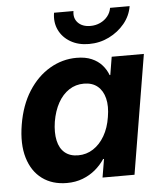

<svg xmlns="http://www.w3.org/2000/svg" viewBox="-53 -793 718 850"><g transform="rotate(-5 305.5 -368.0)"><path d="M210.4 10.3Q145.5 10.3 100.6 -22.9Q55.7 -56.2 37.4 -117.7Q19 -179.2 33.2 -264.6Q47.4 -350.1 86.4 -411.4Q125.5 -472.7 181.4 -505.4Q237.3 -538.1 300.3 -538.1Q339.8 -538.1 367.4 -526.1Q395 -514.2 412.8 -494.1Q430.7 -474.1 439.9 -449.2H442.9L456.1 -529.3H599.1L511.2 0H369.1L382.8 -81.5H378.9Q361.8 -55.7 337.2 -34.9Q312.5 -14.2 280.8 -2Q249 10.3 210.4 10.3ZM270.5 -107.4Q307.6 -107.4 337.6 -127Q367.7 -146.5 388.2 -181.9Q408.7 -217.3 416 -264.6Q424.3 -312.5 415.5 -347.7Q406.7 -382.8 383.3 -402.1Q359.9 -421.4 322.8 -421.4Q286.1 -421.4 256.8 -402.1Q227.5 -382.8 208 -347.9Q188.5 -313 180.2 -264.6Q172.9 -216.8 180.7 -181.2Q188.5 -145.5 211.4 -126.5Q234.4 -107.4 270.5 -107.4ZM361.3 -594.2Q314 -594.2 279.3 -614.5Q244.6 -634.8 228.3 -668.9Q211.9 -703.1 218.8 -745.6H305.2Q299.8 -713.9 319.3 -693.6Q338.9 -673.3 374.5 -673.3Q397.9 -673.3 418 -682.6Q438 -691.9 451.2 -708.3Q464.4 -724.6 467.8 -745.6H554.7Q547.9 -703.1 519.8 -668.9Q491.7 -634.8 450.4 -614.5Q409.2 -594.2 361.3 -594.2Z"/></g></svg>

Font: Inter 24pt
Style: Bold Italic
Weight: 700
Italic angle: -9.3988°
Version: Version 4.001;git-66647c0bb